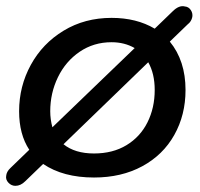

<svg xmlns="http://www.w3.org/2000/svg" viewBox="-30 -575 649 623"><path d="M594 -520Q591 -505 579 -496L521 -440Q572 -378 572 -283Q572 -202 535.5 -137Q499 -72 431.5 -35.5Q364 1 275 1Q175 1 110 -43L52 13Q37 28 20 28Q7 28 -2.5 18Q-12 8 -10 -4Q-9 -18 4 -30L65 -89Q32 -139 32 -214Q32 -295 70 -364.5Q108 -434 176.5 -475.5Q245 -517 332 -517Q413 -517 472 -482L530 -538Q551 -559 570 -554Q582 -553 589 -542.5Q596 -532 594 -520ZM140 -162 407 -419Q374 -438 332 -438Q274 -438 228.5 -407Q183 -376 158 -324.5Q133 -273 133 -214Q133 -188 140 -162ZM451 -373 176 -107Q213 -77 275 -77Q336 -77 380.5 -104Q425 -131 448.5 -178Q472 -225 472 -283Q472 -336 451 -373Z"/></svg>

Font: Mali Medium
Style: Italic
Weight: 500
Italic angle: -10°
Version: Version 1.000; ttfautohint (v1.6)